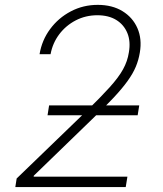

<svg xmlns="http://www.w3.org/2000/svg" viewBox="-20 -757 658 777"><path d="M42 0 47.4 -34.7 328.1 -305.7Q387.7 -363.8 423.8 -403.8Q460 -443.8 478 -476.6Q496.1 -509.3 501.5 -544.9Q509.3 -589.4 495.4 -623.3Q481.4 -657.2 450.4 -676.3Q419.4 -695.3 374 -695.3Q326.7 -695.3 286.6 -674.6Q246.6 -653.8 219.7 -618.2Q192.9 -582.5 184.6 -537.6H140.1Q149.4 -594.2 182.9 -639.4Q216.3 -684.6 266.4 -710.9Q316.4 -737.3 375.5 -737.3Q434.1 -737.3 475.6 -711.9Q517.1 -686.5 536.1 -643.1Q555.2 -599.6 545.9 -544.4Q541 -514.2 529.5 -486.8Q518.1 -459.5 496.3 -429.2Q474.6 -398.9 439.2 -361.1Q403.8 -323.2 350.6 -272.5L116.7 -45.9L116.2 -42H495.6L488.8 0ZM172.4 -290.5 178.7 -330.6H543.5L537.1 -290.5Z"/></svg>

Font: Inter ExtraLight
Style: Italic
Weight: 250
Italic angle: -9.3988°
Designer: Rasmus Andersson
Foundry: rsms
Version: Version 4.001;git-66647c0bb